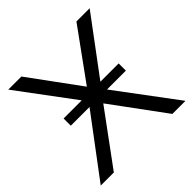

<svg xmlns="http://www.w3.org/2000/svg" viewBox="-182 -861 1016 1016"><g transform="rotate(-45 326.0 -352.5)"><path d="M9 0 279 -360 22 -705H120L327 -422L532 -705H631L374 -360L643 0H545L326 -298L107 0ZM121 -336V-390H533V-336Z"/></g></svg>

Font: Mulish
Style: Regular
Weight: 400
Designer: Vernon Adams
Foundry: Vernon Adams
Version: Version 3.603; ttfautohint (v1.8.3)